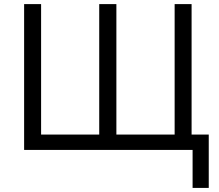

<svg xmlns="http://www.w3.org/2000/svg" viewBox="-20 -734 1073 940"><path d="M98.1 0V-713.9H181.2V-75.2H465.8V-713.9H549.8V-75.2H835V-713.9H918V-75.2H1002V186H922.9V0Z"/></svg>

Font: XL-Viking
Style: Regular
Weight: 400
Foundry: Ascender Corporation
Version: Version 1.10 March 23, 2015